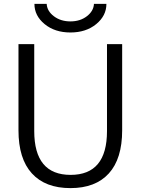

<svg xmlns="http://www.w3.org/2000/svg" viewBox="-20 -957 723 987"><path d="M463 -937H527Q527 -876 474.5 -833Q422 -790 342 -790Q262 -790 209.5 -833Q157 -876 157 -937H220Q222 -900 257 -873.5Q292 -847 342 -847Q392 -847 426.5 -873.5Q461 -900 463 -937ZM530 -730H608V-287Q608 -141 539.5 -65.5Q471 10 342 10Q213 10 144 -65.5Q75 -141 75 -287V-730H156V-283Q156 -58 343 -58Q530 -58 530 -283Z"/></svg>

Font: Mplus 1p
Style: Regular
Weight: 400
Version: Version 1.061